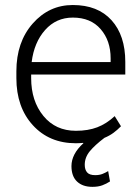

<svg xmlns="http://www.w3.org/2000/svg" viewBox="-20 -558 555 761"><path d="M280.8 9.8Q175.3 9.8 110.1 -61.8Q44.9 -133.3 44.9 -248.5V-275.4Q44.9 -391.1 109.6 -464.6Q174.3 -538.1 268.6 -538.1Q367.7 -538.1 422.1 -477.8Q476.6 -417.5 476.6 -312.5V-262.7H103.5V-248.5Q103.5 -157.7 151.9 -98.6Q200.2 -39.6 280.8 -39.6Q329.1 -39.6 365.5 -53.5Q401.9 -67.4 434.6 -97.7L459.5 -57.6Q445.3 -43 429.7 -31.5Q414.1 -20 394 -11.7Q356 17.1 335.9 41.5Q315.9 65.9 315.9 95.2Q315.9 114.3 325.2 125.2Q334.5 136.2 357.4 136.2Q373.5 136.2 385.5 131.6Q397.5 127 408.7 120.1L416 161.1Q401.9 170.4 385.5 176.5Q369.1 182.6 346.2 182.6Q307.6 182.6 285.4 161.6Q263.2 140.6 263.2 100.1Q263.2 76.7 275.1 53.7Q287.1 30.8 310.5 9.8L309.6 8.3Q303.7 8.8 296.4 9.3Q289.1 9.8 280.8 9.8ZM268.6 -488.3Q202.6 -488.3 158.9 -439.2Q115.2 -390.1 105.5 -312H418.5V-326.7Q418.5 -397 378.9 -442.6Q339.4 -488.3 268.6 -488.3Z"/></svg>

Font: Roboto Web
Style: Light
Weight: 300
Designer: Google
Version: Version 1.200310; 2013